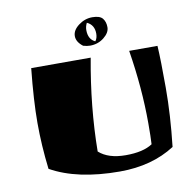

<svg xmlns="http://www.w3.org/2000/svg" viewBox="-78 -755 858 855"><g transform="rotate(-10 350.5 -327.0)"><path d="M558 -168Q558 -326 530 -500H658Q662 -435 662 -310.5Q662 -186 646 -45Q542 22 397 22Q204 22 85 -45Q72 -153 72 -254.5Q72 -356 87 -500H356Q316 -283 314 -83Q356 -45 435 -45Q514 -45 556 -73Q558 -106 558 -168ZM332 -558Q303 -580 303 -606.5Q303 -633 331.5 -654.5Q360 -676 394 -676Q428 -676 440.5 -660.5Q453 -645 453 -620.5Q453 -596 426 -574.5Q399 -553 363 -553Q349 -553 332 -558ZM358 -624Q358 -582 389 -568Q399 -581 399 -601Q399 -641 366 -656Q358 -640 358 -624Z"/></g></svg>

Font: Ruslan Display
Style: Regular
Weight: 400
Version: Version 1.000